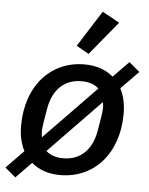

<svg xmlns="http://www.w3.org/2000/svg" viewBox="-58 -834 714 923"><g transform="rotate(5 299.5 -373.0)"><path d="M50.8 41.9 125.7 -34.8C160.2 -4.6 206.7 12.1 264.9 12.1C424 12.1 543 -111.5 543 -308.6C543 -354.8 533.4 -395.6 516.3 -428.6L600.5 -514.9L549.4 -557.9L474.4 -481.2C439.6 -511.4 393.5 -528.1 334.9 -528.1C175.8 -528.1 56.8 -404.5 56.8 -207.4C56.8 -161.2 66.4 -120.4 83.5 -87.4L-0.7 -1.1ZM158.7 -192.8C159.1 -203.1 160.2 -215.2 163 -232.2L174 -298.3C189.3 -390.3 242.5 -446.4 328.5 -446.4C362.9 -446.4 391.7 -436.8 411.2 -418.3L161.6 -161.2C159.1 -170.5 158.7 -181.1 158.7 -192.8ZM188.9 -97.7 438.2 -354.8C441.1 -345.5 441.8 -335.2 441.4 -323.9C441.1 -313.6 440 -301.1 437.1 -283.7L426.1 -217.7C410.9 -125.7 357.6 -69.6 271.3 -69.6C236.9 -69.6 208.5 -79.2 188.9 -97.7ZM289.8 -614 349.8 -579.9 483.3 -742.2 400.2 -788Z"/></g></svg>

Font: Margiela Mono Italic Medium It
Style: Regular
Weight: 500
Designer: Mike Abbink, Paul van der Laan, Pieter van Rosmalen
Foundry: Bold Monday
Version: Version 2.003 2021